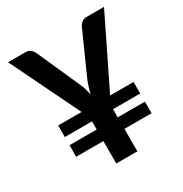

<svg xmlns="http://www.w3.org/2000/svg" viewBox="-168 -851 932 979"><g transform="rotate(-30 298.0 -361.5)"><path d="M76 -316V-248H236V-200H76V-132H236V0H360V-132H520V-200H360V-248H520V-316H382L581 -723H478C467 -723 457 -720 450 -714C443 -708 437 -701 433 -693L324 -449C317 -434 313 -421 309 -408C305 -395 302 -382 299 -370C296 -382 293 -395 289 -408C285 -421 280 -434 273 -449L164 -693C160 -702 153 -709 146 -715C139 -721 130 -723 118 -723H16L214 -316Z"/></g></svg>

Font: SVN-Aleo
Style: Bold
Weight: 700
Designer: Alessio Laiso
Version: Version 1.2.2